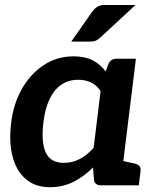

<svg xmlns="http://www.w3.org/2000/svg" viewBox="-20 -752 632 779"><path d="M182.6 7.6Q122.9 7.6 84.5 -25.6Q46 -58.7 30.7 -118.1Q15.5 -177.4 25.5 -255.4Q34.5 -330.6 68.8 -391.2Q103.2 -451.8 157 -487.6Q210.7 -523.4 278.7 -523.4Q324.9 -523.4 356 -507.3Q387 -491.3 408.9 -462.1L419.3 -490.8Q428.3 -513.8 453.4 -513.8H531.4L468.2 0H390.3Q364.2 0 361.3 -23L357.3 -72.5Q321.1 -35.9 278 -14.2Q234.9 7.6 182.6 7.6ZM238.3 -91.2Q274.4 -91.2 304.2 -107.2Q334 -123.2 359.9 -152.3L388.2 -383Q370.5 -408 347.8 -418.2Q325 -428.3 297 -428.3Q258.1 -428.3 228.9 -408.4Q199.6 -388.5 181.1 -349.8Q162.6 -311.2 156.2 -255.4Q146.3 -175.2 165.6 -133.2Q184.9 -91.2 238.3 -91.2ZM443.9 0 469 -100.8 525 -88.8Q538.5 -85.6 545.2 -78.6Q551.9 -71.6 550.3 -58.1L543.1 0ZM406.7 -731.8H529.6L388.7 -601.1Q378.4 -591.4 369.3 -587.3Q360.3 -583.1 344.8 -583.1H269.1L354.6 -705.3Q364.3 -718 375.3 -724.9Q386.2 -731.8 406.7 -731.8Z"/></svg>

Font: Aleo
Style: Italic
Weight: 400
Italic angle: -7°
Designer: Alessio Laiso
Foundry: Alessio Laiso
Version: Version 2.001;gftools[0.9.29]